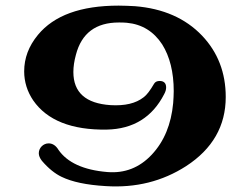

<svg xmlns="http://www.w3.org/2000/svg" viewBox="-20 -644 890 683"><path d="M356 18C463 25 558 1 642 -53C736 -114 783 -196 783 -299C783 -385 755 -458 699 -517C640 -579 560 -614 460 -622C441 -623 421 -624 402 -624C267 -624 172 -589 115 -520C82 -480 66 -437 66 -390C66 -353 77 -318 98 -287C147 -216 235 -181 360 -183C454 -185 522 -227 564 -309C569 -318 571 -326 571 -333C571 -348 563 -356 548 -356C539 -356 532 -353 528 -346C514 -322 502 -306 491 -298C463 -276 424 -267 373 -270C285 -276 241 -315 241 -388C241 -407 244 -427 250 -449C270 -526 321 -564 403 -564C412 -564 422 -564 431 -563C485 -558 527 -532 557 -486C584 -443 598 -387 598 -320C598 -306 597 -292 596 -277C589 -202 564 -141 520 -94C476 -47 423 -27 362 -32C277 -39 219 -66 188 -111C179 -126 167 -134 153 -134C134 -134 118 -118 118 -99C118 -90 122 -81 129 -72C152 -45 176 -26 199 -15C236 3 288 14 356 18Z"/></svg>

Font: GFS Jackson
Style: Regular
Weight: 400
Designer: George Matthiopoulos
Foundry: George Matthiopoulos
Version: Version 1.0